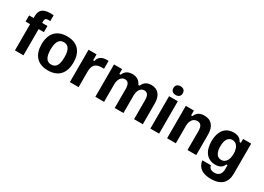

<svg xmlns="http://www.w3.org/2000/svg" viewBox="-10 -1540 3536 2568"><g transform="rotate(30 1758.5 -256.0)"><path d="M95 0H226.7V-405H308.3V-500H226.7V-525C226.7 -561.7 240.8 -576.7 279.2 -576.7C288.3 -576.7 300 -575.8 308.3 -574.2V-665.8C292.5 -667.5 276.7 -668.3 260.8 -668.3C136.7 -668.3 95 -615.8 95 -530V-500H25V-405H95Z M608.3 12.5C774.2 12.5 855 -90 855 -250C855 -410 774.2 -512.5 608.3 -512.5C442.5 -512.5 361.7 -410 361.7 -250C361.7 -90 442.5 12.5 608.3 12.5ZM608.3 -77.5C535 -77.5 501.7 -135 501.7 -250C501.7 -365 535 -422.5 608.3 -422.5C681.7 -422.5 715 -365 715 -250C715 -135 681.7 -77.5 608.3 -77.5Z M943.3 0H1078.3V-240C1078.3 -335 1118.3 -383.3 1213.3 -383.3H1250V-505H1223.3C1128.3 -505 1096.7 -458.3 1086.7 -408.3H1066.7V-500H943.3Z M1336.7 0H1471.7V-270C1471.7 -344.2 1505 -402.5 1565 -402.5C1615 -402.5 1635.8 -362.5 1635.8 -295V0H1770.8V-270C1770.8 -344.2 1803.3 -402.5 1864.2 -402.5C1914.2 -402.5 1935 -362.5 1935 -295V0H2070V-317.5C2070 -437.5 2016.7 -512.5 1909.2 -512.5C1835 -512.5 1795 -475 1775 -425H1755C1730.8 -480.8 1685 -512.5 1615.8 -512.5C1538.3 -512.5 1500 -472.5 1481.7 -425H1461.7V-500H1336.7Z M2254.2 -557.5C2301.7 -557.5 2326.7 -585 2326.7 -625C2326.7 -665 2301.7 -692.5 2254.2 -692.5C2206.7 -692.5 2181.7 -665 2181.7 -625C2181.7 -585 2206.7 -557.5 2254.2 -557.5ZM2186.7 0H2321.7V-500H2186.7Z M2445 0H2580V-270C2580 -345 2616.7 -402.5 2681.7 -402.5C2736.7 -402.5 2760 -363.3 2760 -295V0H2895V-317.5C2895 -437.5 2839.2 -512.5 2728.3 -512.5C2647.5 -512.5 2610 -475 2590 -425H2570V-500H2445Z M3223.3 179.2C3380.8 179.2 3455 100 3455 -37.5V-500H3330V-440H3310C3290 -484.2 3250 -512.5 3180.8 -512.5C3045 -512.5 2978.3 -409.2 2978.3 -264.2C2978.3 -112.5 3048.3 -15 3178.3 -15C3247.5 -15 3289.2 -43.3 3305 -91.7H3325V-32.5C3325 41.7 3290.8 84.2 3221.7 84.2C3160.8 84.2 3138.3 52.5 3133.3 20H3001.7C3006.7 72.5 3036.7 179.2 3223.3 179.2ZM3215 -110C3154.2 -110 3115 -159.2 3115 -264.2C3115 -366.7 3154.2 -417.5 3215 -417.5C3280.8 -417.5 3320 -358.3 3320 -264.2C3320 -170 3280.8 -110 3215 -110Z"/></g></svg>

Font: Familjen Grotesk GF
Style: Bold
Weight: 700
Designer: Anders Wikstroem, Jonas Baeckman, Matilda Gysing, Kristian Moeller
Foundry: Familjen STHLM AB
Version: Version 2.000; Beta; Release 4; Build 6